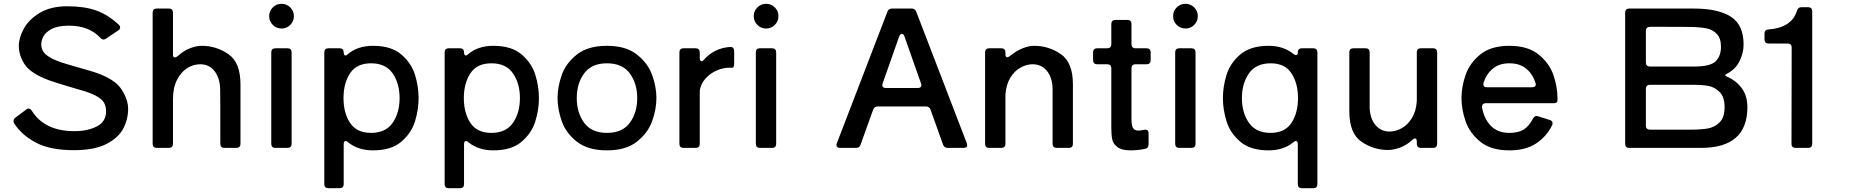

<svg xmlns="http://www.w3.org/2000/svg" viewBox="-20 -778 9725 1010"><path d="M54 -130Q51 -136 51 -141Q51 -152 61 -159L118 -202Q123 -207 130 -207Q139 -207 147 -196Q214 -88 372 -88Q441 -88 489.5 -113Q538 -138 538 -193Q538 -234 510.5 -257Q483 -280 426 -298Q374 -314 361 -317Q275 -342 237 -356Q141 -392 110 -439Q79 -486 79 -537Q79 -579 105.5 -627.5Q132 -676 189.5 -710.5Q247 -745 334 -745Q425 -745 487 -722.5Q549 -700 605 -648Q612 -641 612 -634Q612 -624 602 -618L538 -575Q530 -570 525 -570Q516 -570 508 -579Q448 -643 343 -643Q283 -643 250.5 -625Q218 -607 207.5 -585Q197 -563 197 -546Q197 -510 225 -488Q253 -466 308 -448Q313 -446 385 -425Q430 -413 478 -398Q583 -363 618.5 -309Q654 -255 654 -205Q654 -151 628.5 -102Q603 -53 539.5 -20.5Q476 12 368 12Q243 12 167.5 -28.5Q92 -69 54 -130Z M1245 -334V-21Q1245 -11 1239.5 -5.5Q1234 0 1224 0H1160Q1139 0 1139 -23Q1139 -307 1138 -317Q1134 -374 1106 -407Q1078 -440 1033 -440Q998 -440 965.5 -420Q933 -400 911.5 -358.5Q890 -317 890 -257V-21Q890 -11 884.5 -5.5Q879 0 869 0H804Q794 0 788.5 -5.5Q783 -11 783 -21V-712Q783 -722 788.5 -727.5Q794 -733 804 -733H869Q879 -733 884.5 -727.5Q890 -722 890 -712V-490Q890 -476 899 -476Q908 -476 921 -488Q948 -512 980.5 -524.5Q1013 -537 1042 -537Q1117 -537 1181 -493.5Q1245 -450 1245 -334Z M1396 -693Q1396 -720 1415 -739Q1434 -758 1461 -758Q1488 -758 1507 -739Q1526 -720 1526 -693Q1526 -666 1507 -647Q1488 -628 1461 -628Q1434 -628 1415 -647Q1396 -666 1396 -693ZM1493 0H1428Q1418 0 1412.5 -5.5Q1407 -11 1407 -21V-503Q1407 -513 1412.5 -518.5Q1418 -524 1428 -524H1493Q1503 -524 1508.5 -518.5Q1514 -513 1514 -503V-21Q1514 -11 1508.5 -5.5Q1503 0 1493 0Z M2182 -262Q2182 -201 2163 -139.5Q2144 -78 2091 -32.5Q2038 13 1942 13Q1864 13 1812 -29Q1805 -36 1798 -36Q1788 -36 1788 -19V191Q1788 201 1782.5 206.5Q1777 212 1767 212H1707Q1697 212 1691.5 206.5Q1686 201 1686 191V-503Q1686 -513 1691.5 -518.5Q1697 -524 1707 -524H1767Q1777 -524 1782.5 -518.5Q1788 -513 1788 -503Q1788 -495 1790.5 -490.5Q1793 -486 1797 -486Q1802 -486 1806 -490Q1859 -537 1942 -537Q2038 -537 2091 -491.5Q2144 -446 2163 -384.5Q2182 -323 2182 -262ZM2082 -262Q2082 -339 2045.5 -392Q2009 -445 1932 -445Q1856 -445 1821.5 -392.5Q1787 -340 1787 -262Q1787 -184 1821.5 -131.5Q1856 -79 1932 -79Q2009 -79 2045.5 -132Q2082 -185 2082 -262Z M2815 -262Q2815 -201 2796 -139.5Q2777 -78 2724 -32.5Q2671 13 2575 13Q2497 13 2445 -29Q2438 -36 2431 -36Q2421 -36 2421 -19V191Q2421 201 2415.5 206.5Q2410 212 2400 212H2340Q2330 212 2324.5 206.5Q2319 201 2319 191V-503Q2319 -513 2324.5 -518.5Q2330 -524 2340 -524H2400Q2410 -524 2415.5 -518.5Q2421 -513 2421 -503Q2421 -495 2423.5 -490.5Q2426 -486 2430 -486Q2435 -486 2439 -490Q2492 -537 2575 -537Q2671 -537 2724 -491.5Q2777 -446 2796 -384.5Q2815 -323 2815 -262ZM2715 -262Q2715 -339 2678.5 -392Q2642 -445 2565 -445Q2489 -445 2454.5 -392.5Q2420 -340 2420 -262Q2420 -184 2454.5 -131.5Q2489 -79 2565 -79Q2642 -79 2678.5 -132Q2715 -185 2715 -262Z M2913 -262Q2913 -321 2935 -383.5Q2957 -446 3015 -491.5Q3073 -537 3173 -537Q3272 -537 3330 -491.5Q3388 -446 3410.5 -383.5Q3433 -321 3433 -262Q3433 -203 3410.5 -140.5Q3388 -78 3330 -32.5Q3272 13 3173 13Q3073 13 3015 -32.5Q2957 -78 2935 -140.5Q2913 -203 2913 -262ZM3332 -262Q3332 -339 3293 -392Q3254 -445 3173 -445Q3092 -445 3053 -392Q3014 -339 3014 -262Q3014 -185 3053 -132Q3092 -79 3173 -79Q3254 -79 3293 -132Q3332 -185 3332 -262Z M3661 -503V-473Q3661 -465 3663.5 -460.5Q3666 -456 3670 -456Q3677 -456 3684 -465Q3738 -525 3820 -531H3822Q3832 -531 3837 -525.5Q3842 -520 3842 -511V-442Q3842 -421 3830 -421Q3826 -422 3818 -422Q3784 -422 3749.5 -407Q3715 -392 3690.5 -364Q3666 -336 3661 -301V-21Q3661 -11 3655.5 -5.5Q3650 0 3640 0H3575Q3565 0 3559.5 -5.5Q3554 -11 3554 -21V-503Q3554 -513 3559.5 -518.5Q3565 -524 3575 -524H3640Q3650 -524 3655.5 -518.5Q3661 -513 3661 -503Z M3945 -693Q3945 -720 3964 -739Q3983 -758 4010 -758Q4037 -758 4056 -739Q4075 -720 4075 -693Q4075 -666 4056 -647Q4037 -628 4010 -628Q3983 -628 3964 -647Q3945 -666 3945 -693ZM4042 0H3977Q3967 0 3961.5 -5.5Q3956 -11 3956 -21V-503Q3956 -513 3961.5 -518.5Q3967 -524 3977 -524H4042Q4052 -524 4057.5 -518.5Q4063 -513 4063 -503V-21Q4063 -11 4057.5 -5.5Q4052 0 4042 0Z M5068 -16Q5068 0 5049 0H4965Q4947 0 4941 -17L4875 -201Q4869 -218 4851 -218H4597Q4579 -218 4573 -201L4507 -17Q4501 0 4483 0H4399Q4380 0 4380 -16L4382 -24L4648 -716Q4654 -733 4672 -733H4776Q4794 -733 4800 -716L5066 -24ZM4724 -600Q4720 -600 4716 -596Q4712 -592 4710 -586L4623 -339L4621 -331Q4621 -315 4640 -315H4808Q4827 -315 4827 -331L4825 -339L4738 -586Q4733 -600 4724 -600Z M5624 -334V-21Q5624 -11 5618.5 -5.5Q5613 0 5603 0H5538Q5528 0 5522.5 -5.5Q5517 -11 5517 -21V-317Q5514 -374 5485.5 -407Q5457 -440 5412 -440Q5380 -440 5348.5 -422.5Q5317 -405 5295 -369.5Q5273 -334 5269 -281V-21Q5269 -11 5263.5 -5.5Q5258 0 5248 0H5183Q5173 0 5167.5 -5.5Q5162 -11 5162 -21V-503Q5162 -513 5167.5 -518.5Q5173 -524 5183 -524H5248Q5258 -524 5263.5 -518.5Q5269 -513 5269 -503V-491Q5269 -484 5271.5 -480.5Q5274 -477 5278 -477Q5286 -477 5299 -488Q5327 -511 5359.5 -524Q5392 -537 5421 -537Q5496 -537 5560 -493.5Q5624 -450 5624 -334Z M6033 -503V-461Q6033 -451 6027.5 -445.5Q6022 -440 6012 -440H5953Q5943 -440 5937.5 -434.5Q5932 -429 5932 -419V-152Q5932 -119 5940 -105Q5948 -91 5969 -91Q5976 -91 5998 -95Q6001 -96 6005 -96Q6022 -96 6022 -77V-18Q6022 2 6003 5Q5964 13 5928 13Q5881 13 5858.5 -4Q5836 -21 5831 -44Q5826 -67 5826 -104V-419Q5826 -429 5820.5 -434.5Q5815 -440 5805 -440H5751Q5741 -440 5735.5 -445.5Q5730 -451 5730 -461V-503Q5730 -513 5735.5 -518.5Q5741 -524 5751 -524H5805Q5815 -524 5820.5 -529.5Q5826 -535 5826 -545V-652Q5826 -662 5831.5 -667.5Q5837 -673 5847 -673H5911Q5921 -673 5926.5 -667.5Q5932 -662 5932 -652V-545Q5932 -535 5937.5 -529.5Q5943 -524 5953 -524H6012Q6022 -524 6027.5 -518.5Q6033 -513 6033 -503Z M6151 -693Q6151 -720 6170 -739Q6189 -758 6216 -758Q6243 -758 6262 -739Q6281 -720 6281 -693Q6281 -666 6262 -647Q6243 -628 6216 -628Q6189 -628 6170 -647Q6151 -666 6151 -693ZM6248 0H6183Q6173 0 6167.5 -5.5Q6162 -11 6162 -21V-503Q6162 -513 6167.5 -518.5Q6173 -524 6183 -524H6248Q6258 -524 6263.5 -518.5Q6269 -513 6269 -503V-21Q6269 -11 6263.5 -5.5Q6258 0 6248 0Z M6798 -488Q6807 -488 6807 -503Q6807 -513 6812.5 -518.5Q6818 -524 6828 -524H6889Q6899 -524 6904.5 -518.5Q6910 -513 6910 -503V191Q6910 201 6904.5 206.5Q6899 212 6889 212H6828Q6818 212 6812.5 206.5Q6807 201 6807 191V-19Q6807 -36 6797 -36Q6790 -36 6783 -29Q6731 13 6653 13Q6558 13 6504.5 -32.5Q6451 -78 6432 -140Q6413 -202 6413 -262Q6413 -322 6432 -384Q6451 -446 6504.5 -491.5Q6558 -537 6653 -537Q6731 -537 6783 -495Q6791 -488 6798 -488ZM6808 -262Q6808 -340 6773.5 -392.5Q6739 -445 6664 -445Q6587 -445 6550 -392Q6513 -339 6513 -262Q6513 -185 6550 -132Q6587 -79 6664 -79Q6739 -79 6773.5 -131.5Q6808 -184 6808 -262Z M7433 -503Q7433 -513 7438.5 -518.5Q7444 -524 7454 -524H7519Q7529 -524 7534.5 -518.5Q7540 -513 7540 -503V-21Q7540 -11 7534.5 -5.5Q7529 0 7519 0H7454Q7444 0 7438.5 -5.5Q7433 -11 7433 -21V-33Q7433 -50 7423 -50Q7419 -50 7409 -42Q7382 -16 7347 -2.5Q7312 11 7281 11Q7206 11 7142 -32.5Q7078 -76 7078 -192V-503Q7078 -513 7083.5 -518.5Q7089 -524 7099 -524H7164Q7174 -524 7179.5 -518.5Q7185 -513 7185 -503V-209Q7188 -152 7216.5 -119Q7245 -86 7290 -86Q7322 -86 7353.5 -103.5Q7385 -121 7407 -156.5Q7429 -192 7433 -245Z M8152 -235H7796Q7785 -235 7780 -229Q7775 -223 7776 -213Q7787 -153 7822.5 -116Q7858 -79 7920 -79Q7967 -79 7995 -96.5Q8023 -114 8044 -154Q8052 -168 8063 -168Q8066 -168 8072 -166L8132 -147Q8147 -143 8147 -130Q8147 -123 8145 -120Q8117 -61 8061.5 -24Q8006 13 7920 13Q7823 13 7767 -32.5Q7711 -78 7689.5 -140.5Q7668 -203 7668 -262Q7668 -321 7689.5 -383.5Q7711 -446 7767 -491.5Q7823 -537 7920 -537Q8017 -537 8073.5 -491.5Q8130 -446 8151.5 -383.5Q8173 -321 8173 -262V-249Q8173 -235 8152 -235ZM7784 -342Q7783 -339 7783 -335Q7783 -319 7802 -319H8039Q8050 -319 8055.5 -324.5Q8061 -330 8058 -339Q8044 -387 8009.5 -416Q7975 -445 7920 -445Q7867 -445 7833 -417Q7799 -389 7784 -342Z M9056 -382Q9056 -379 9066 -374Q9113 -354 9142.5 -314Q9172 -274 9172 -214Q9172 0 8928 0H8550Q8540 0 8534.5 -5.5Q8529 -11 8529 -21V-712Q8529 -722 8534.5 -727.5Q8540 -733 8550 -733H8891Q9017 -733 9084.5 -690.5Q9152 -648 9152 -543Q9152 -500 9131 -457Q9110 -414 9066 -391Q9056 -386 9056 -382ZM8661 -637Q8638 -637 8638 -616V-449Q8638 -439 8643.5 -433.5Q8649 -428 8659 -428H8891Q8978 -428 9005.5 -456Q9033 -484 9033 -532Q9033 -576 9012 -598.5Q8991 -621 8962 -627.5Q8933 -634 8891 -636Q8871 -637 8661 -637ZM8659 -96H8873Q8926 -96 8962.5 -102Q8999 -108 9025.5 -134Q9052 -160 9052 -214Q9052 -268 9026 -294Q9000 -320 8967 -326Q8934 -332 8891 -332H8659Q8649 -332 8643.5 -326.5Q8638 -321 8638 -311V-117Q8638 -107 8643.5 -101.5Q8649 -96 8659 -96Z M9492 0H9425Q9415 0 9409.5 -5.5Q9404 -11 9404 -21L9405 -528Q9405 -538 9399.5 -543.5Q9394 -549 9384 -549H9283Q9273 -549 9267.5 -554.5Q9262 -560 9262 -570V-601Q9262 -622 9283 -623Q9342 -627 9380.5 -651.5Q9419 -676 9433 -722Q9438 -740 9456 -740H9492Q9502 -740 9507.5 -734.5Q9513 -729 9513 -719V-21Q9513 -11 9507.5 -5.5Q9502 0 9492 0Z"/></svg>

Font: Shippori Antique B1
Style: Regular
Weight: 400
Designer: FONTDASU
Foundry: FONTDASU / Google Inc. / but / Adobe
Version: Version 2.001